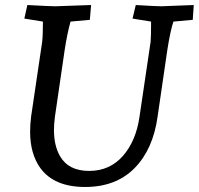

<svg xmlns="http://www.w3.org/2000/svg" viewBox="-20 -730 792 765"><path d="M141 -60Q100 -117 100 -205Q100 -234 104 -266L148 -563Q151 -588 151 -644L77 -656L89 -710Q180 -705 200 -705L343 -710L338 -651L261 -644Q248 -597 238 -533L199 -266Q195 -237 195 -212Q195 -150 219 -108Q253 -49 335 -49Q417 -49 469.5 -108.5Q522 -168 536 -266L580 -563Q582 -580 582 -644L508 -656L521 -710Q602 -705 623 -705L752 -710L748 -651L671 -644Q659 -609 647 -533L608 -266Q590 -135 516 -60Q442 15 319 15Q196 15 141 -60Z"/></svg>

Font: Andada SC
Style: Italic
Weight: 400
Italic angle: -8.29999°
Designer: Carolina Giovagnoli
Foundry: Carolina Giovagnoli
Version: Version 1.003